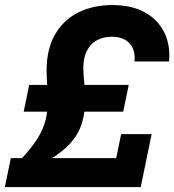

<svg xmlns="http://www.w3.org/2000/svg" viewBox="-32 -755 704 775"><path d="M54.1 -113.7Q96.9 -159.6 120 -196.9Q143.1 -234.1 152.3 -271.5Q161.4 -308.9 161.4 -354.3Q161.4 -367.9 160.7 -381.2Q160 -394.6 158.8 -408.4Q157.6 -422.1 156.9 -437.5Q156.1 -452.9 156.1 -471.1Q156.1 -555.6 189.5 -614.6Q222.9 -673.6 282.9 -704.1Q343 -734.6 422.3 -734.6Q497.6 -734.6 550.6 -706.2Q603.6 -677.9 629.9 -626.5Q656.3 -575.1 650.4 -507H510.9Q515.6 -553 491 -579.9Q466.4 -606.7 419.6 -606.7Q383.9 -606.7 358 -591.9Q332.1 -577 318.2 -549.1Q304.3 -521.3 304.3 -481.6Q304.3 -466.7 305.4 -451.4Q306.4 -436.1 308.1 -420.5Q309.9 -404.9 310.9 -388.6Q312 -372.4 312 -354.4Q312 -303.4 299.5 -260.6Q287 -217.7 255.2 -180.5Q223.4 -143.3 166 -109.4ZM-12.4 0 11.7 -116.7H437L457 -213.7H580.1L536 0ZM63.6 -304.3 85.9 -412.1H487.6L465.3 -304.3Z"/></svg>

Font: Mona Sans
Style: Italic
Weight: 200
Italic angle: -11.6951°
Designer: Deni Anggara
Foundry: GitHub
Version: Version 2.000